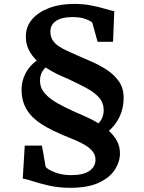

<svg xmlns="http://www.w3.org/2000/svg" viewBox="-20 -842 721 962"><path d="M190 -112.5 209 -5.5Q221 8.5 256.5 22Q292 35.5 335.5 35.5Q398.5 35.5 428.5 14Q458.5 -7.5 458.5 -41.5Q458.5 -64.5 445 -82Q431.5 -99.5 408.2 -113.8Q385 -128 354.5 -141Q324 -154 290 -167.5Q245.5 -186.5 208.5 -207.5Q171.5 -228.5 144.5 -254.5Q117.5 -280.5 102.8 -314.5Q88 -348.5 88 -393Q88 -436 107.8 -474.2Q127.5 -512.5 164 -538.5Q139.5 -562.5 124.5 -591.8Q109.5 -621 109.5 -659.5Q109.5 -708 140.2 -744.5Q171 -781 225.8 -801.8Q280.5 -822.5 351.5 -822.5Q398 -822.5 438.2 -814.5Q478.5 -806.5 508 -797.5Q537.5 -788.5 552.5 -786L546.5 -632.5H469L442.5 -728Q437.5 -735.5 410.8 -746Q384 -756.5 344.5 -756.5Q290 -756.5 261.2 -737.5Q232.5 -718.5 232.5 -683.5Q232.5 -659 243.2 -641.8Q254 -624.5 273.2 -611.2Q292.5 -598 318.2 -586.5Q344 -575 374 -561.5Q403.5 -548.5 442 -531.8Q480.5 -515 516.2 -491.5Q552 -468 575.8 -434.2Q599.5 -400.5 599.5 -352.5Q599.5 -299 578.8 -256.5Q558 -214 525.5 -186.5Q550 -164.5 565.5 -136.8Q581 -109 581 -73.5Q581 -31.5 555.5 8.2Q530 48 475.2 73.5Q420.5 99 331.5 99Q274 99 225.8 88Q177.5 77 143.8 65.8Q110 54.5 94 53L104 -112.5ZM361.5 -278.5Q374.5 -273 388.5 -267Q402.5 -261 416.8 -254.2Q431 -247.5 445.5 -240Q460 -232.5 474 -224Q486.5 -238 493 -254.2Q499.5 -270.5 499.5 -290Q499.5 -326 477.5 -351.8Q455.5 -377.5 416 -399.2Q376.5 -421 324.5 -445Q311.5 -451 297.2 -457Q283 -463 267.8 -470.2Q252.5 -477.5 237.8 -486Q223 -494.5 208.5 -504Q194.5 -490.5 187.5 -474.5Q180.5 -458.5 180.5 -437.5Q180.5 -402 204 -374.8Q227.5 -347.5 268.5 -324.5Q309.5 -301.5 361.5 -278.5Z"/></svg>

Font: Merriweather Light 18pt
Style: Bold
Weight: 700
Version: Version 2.100